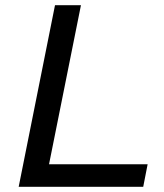

<svg xmlns="http://www.w3.org/2000/svg" viewBox="-20 -720 634 740"><path d="M192 -700H292L169 -87H549L532 0H52Z"/></svg>

Font: Montserrat Alternates Medium
Style: Italic
Weight: 500
Italic angle: -11.3°
Designer: Julieta Ulanovsky
Foundry: Julieta Ulanovsky
Version: Version 7.200